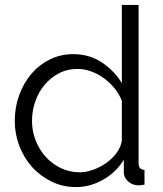

<svg xmlns="http://www.w3.org/2000/svg" viewBox="-20 -750 662 780"><path d="M289 10Q235 10 189 -12.5Q143 -35 110 -72Q77 -109 58.5 -157.5Q40 -206 40 -259Q40 -314 58 -363.5Q76 -413 107.5 -450Q139 -487 182.5 -508.5Q226 -530 278 -530Q344 -530 395 -495.5Q446 -461 475 -412V-730H543V-88Q543 -60 567 -60V0Q552 3 543 3Q519 3 501 -12.5Q483 -28 483 -50V-101Q452 -50 399 -20Q346 10 289 10ZM304 -50Q329 -50 357.5 -60Q386 -70 411 -87.5Q436 -105 453.5 -128.5Q471 -152 475 -179V-340Q465 -367 446 -390.5Q427 -414 402.5 -432Q378 -450 350 -460Q322 -470 295 -470Q253 -470 219 -452Q185 -434 160.5 -404.5Q136 -375 123 -337Q110 -299 110 -259Q110 -217 125 -179Q140 -141 166 -112.5Q192 -84 227.5 -67Q263 -50 304 -50Z"/></svg>

Font: Boldmen
Style: Regular
Weight: 400
Designer: Matt McInerney, Pablo Impallari, Rodrigo Fuenzalida
Foundry: LIVING CONCEPT
Version: Version 1.000